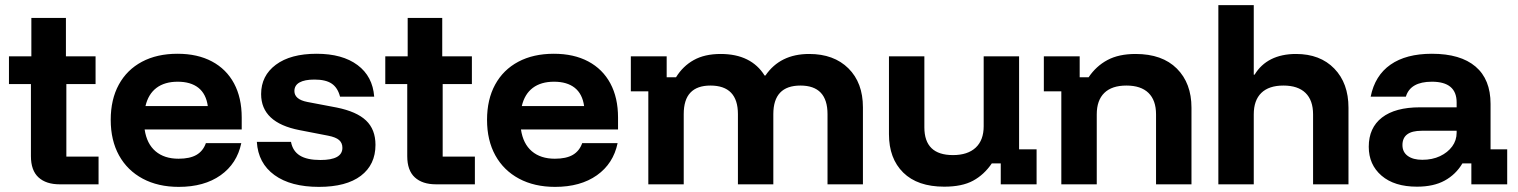

<svg xmlns="http://www.w3.org/2000/svg" viewBox="-20 -720 5930 750"><path d="M213.3 0Q160 0 130.4 -27.1Q100.8 -54.2 100.8 -110V-391.7H15V-500H102.5V-650H237.5V-500H353.3V-391.7H239.2V-108.3H365V0Z M678.3 10Q597.5 10 537.5 -22.1Q477.5 -54.2 445 -112.9Q412.5 -171.7 412.5 -251.7Q412.5 -331.7 444.2 -389.6Q475.8 -447.5 534.6 -478.8Q593.3 -510 673.3 -510Q751.7 -510 807.9 -480Q864.2 -450 894.2 -394.2Q924.2 -338.3 924.2 -260.8V-214.2H545Q553.3 -158.3 587.5 -129.2Q621.7 -100 677.5 -100Q721.7 -100 747.5 -115Q773.3 -130 784.2 -160.8H922.5Q905.8 -80.8 841.7 -35.4Q777.5 10 678.3 10ZM548.3 -305.8H791.7Q785 -353.3 755 -377.1Q725 -400.8 674.2 -400.8Q623.3 -400.8 591.2 -376.7Q559.2 -352.5 548.3 -305.8Z M1225.8 10Q1115.8 10 1052.1 -36.2Q988.3 -82.5 983.3 -165.8H1116.7Q1123.3 -130 1151.2 -112.5Q1179.2 -95 1231.7 -95Q1317.5 -95 1317.5 -142.5Q1317.5 -161.7 1304.6 -172.9Q1291.7 -184.2 1261.7 -190L1150 -211.7Q1000 -240.8 1000 -352.5Q1000 -424.2 1057.5 -467.1Q1115 -510 1216.7 -510Q1317.5 -510 1376.7 -465.8Q1435.8 -421.7 1441.7 -342.5H1308.3Q1299.2 -377.5 1275.8 -393.3Q1252.5 -409.2 1208.3 -409.2Q1170 -409.2 1150 -397.9Q1130 -386.7 1130 -364.2Q1130 -348.3 1142.5 -337.5Q1155 -326.7 1180.8 -321.7L1295 -300Q1373.3 -284.2 1410 -249.2Q1446.7 -214.2 1446.7 -154.2Q1446.7 -76.7 1389.6 -33.3Q1332.5 10 1225.8 10Z M1683.3 0Q1630 0 1600.4 -27.1Q1570.8 -54.2 1570.8 -110V-391.7H1485V-500H1572.5V-650H1707.5V-500H1823.3V-391.7H1709.2V-108.3H1835V0Z M2148.3 10Q2067.5 10 2007.5 -22.1Q1947.5 -54.2 1915 -112.9Q1882.5 -171.7 1882.5 -251.7Q1882.5 -331.7 1914.2 -389.6Q1945.8 -447.5 2004.6 -478.8Q2063.3 -510 2143.3 -510Q2221.7 -510 2277.9 -480Q2334.2 -450 2364.2 -394.2Q2394.2 -338.3 2394.2 -260.8V-214.2H2015Q2023.3 -158.3 2057.5 -129.2Q2091.7 -100 2147.5 -100Q2191.7 -100 2217.5 -115Q2243.3 -130 2254.2 -160.8H2392.5Q2375.8 -80.8 2311.7 -35.4Q2247.5 10 2148.3 10ZM2018.3 -305.8H2261.7Q2255 -353.3 2225 -377.1Q2195 -400.8 2144.2 -400.8Q2093.3 -400.8 2061.2 -376.7Q2029.2 -352.5 2018.3 -305.8Z M2512.5 0V-363.3H2444.2V-500H2584.2V-418.3H2620.8Q2647.5 -461.7 2690 -485.4Q2732.5 -509.2 2795 -509.2Q2855 -509.2 2897.9 -487.9Q2940.8 -466.7 2966.7 -425H2970Q3027.5 -509.2 3140.8 -509.2Q3237.5 -509.2 3294.2 -452.9Q3350.8 -396.7 3350.8 -300.8V0H3212.5V-274.2Q3212.5 -385.8 3106.7 -385.8Q3000.8 -385.8 3000.8 -274.2V0H2862.5V-274.2Q2862.5 -385.8 2755 -385.8Q2703.3 -385.8 2677.1 -358.3Q2650.8 -330.8 2650.8 -274.2V0Z M3668.3 9.2Q3564.2 9.2 3508.3 -45.8Q3452.5 -100.8 3452.5 -195.8V-500H3590.8V-222.5Q3590.8 -168.3 3618.8 -141.2Q3646.7 -114.2 3702.5 -114.2Q3760 -114.2 3791.3 -143.3Q3822.5 -172.5 3822.5 -226.7V-500H3960.8V-136.7H4029.2V0H3889.2V-81.7H3854.2Q3824.2 -37.5 3781.2 -14.2Q3738.3 9.2 3668.3 9.2Z M4125.8 0V-363.3H4057.5V-500H4197.5V-418.3H4232.5Q4261.7 -461.7 4305.8 -485.4Q4350 -509.2 4415.8 -509.2Q4520 -509.2 4577.1 -452.1Q4634.2 -395 4634.2 -299.2V0H4495.8V-273.3Q4495.8 -328.3 4466.2 -357.1Q4436.7 -385.8 4380 -385.8Q4323.3 -385.8 4293.8 -357.1Q4264.2 -328.3 4264.2 -273.3V0Z M4739.2 0V-700H4877.5V-428.3H4880.8Q4905 -468.3 4945.8 -488.8Q4986.7 -509.2 5042.5 -509.2Q5136.7 -509.2 5192.1 -452.1Q5247.5 -395 5247.5 -299.2V0H5109.2V-273.3Q5109.2 -328.3 5079.6 -357.1Q5050 -385.8 4993.3 -385.8Q4936.7 -385.8 4907.1 -357.1Q4877.5 -328.3 4877.5 -273.3V0Z M5515 9.2Q5426.7 9.2 5376.7 -33.8Q5326.7 -76.7 5326.7 -146.7Q5326.7 -220.8 5378.3 -260.8Q5430 -300.8 5526.7 -300.8H5670V-320Q5670 -400.8 5573.3 -400.8Q5489.2 -400.8 5471.7 -342.5H5334.2Q5350.8 -425 5411.7 -467.5Q5472.5 -510 5573.3 -510Q5685 -510 5743.8 -460Q5802.5 -410 5802.5 -314.2V-136.7H5867.5V0H5727.5V-81.7H5692.5Q5666.7 -38.3 5623.3 -14.6Q5580 9.2 5515 9.2ZM5535.8 -95.8Q5575 -95.8 5605 -110Q5635 -124.2 5652.5 -147.9Q5670 -171.7 5670 -201.7V-209.2H5533.3Q5458.3 -209.2 5458.3 -153.3Q5458.3 -125.8 5479.2 -110.8Q5500 -95.8 5535.8 -95.8Z"/></svg>

Font: Funnel Display Light
Style: Bold
Weight: 700
Version: Version 1.000